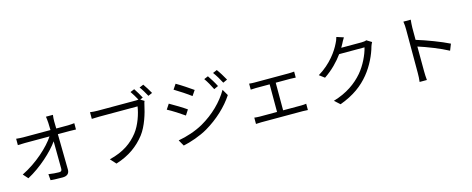

<svg xmlns="http://www.w3.org/2000/svg" viewBox="-39 -1643 6078 2472"><g transform="rotate(-15 3000.0 -406.5)"><path d="M660 -783H567C571 -762 573 -737 576 -699C577 -676 578 -642 579 -602H215C184 -602 152 -605 123 -608V-523C154 -525 183 -526 217 -526H546C467 -406 289 -240 86 -141L144 -76C323 -171 498 -333 581 -451C583 -317 584 -168 584 -88C584 -61 576 -48 547 -48C510 -48 454 -52 406 -60L413 22C462 26 521 28 573 28C633 28 664 0 664 -52C663 -177 660 -376 657 -526H816C840 -526 875 -525 898 -524V-608C878 -606 839 -602 813 -602H656C655 -642 654 -676 654 -699C654 -727 656 -755 660 -783Z M1756 -831 1701 -808C1724 -776 1753 -727 1774 -688C1759 -685 1744 -685 1731 -685H1230C1197 -685 1157 -688 1130 -692V-603C1155 -604 1190 -606 1229 -606H1741C1727 -510 1681 -371 1610 -280C1526 -173 1414 -88 1220 -40L1288 35C1471 -22 1590 -115 1682 -232C1761 -335 1809 -496 1831 -601C1835 -621 1839 -637 1846 -651L1797 -682L1835 -699C1815 -737 1779 -797 1756 -831ZM1884 -857 1829 -834C1856 -799 1889 -742 1911 -701L1966 -725C1945 -763 1909 -823 1884 -857Z M2716 -746 2661 -723C2694 -677 2727 -617 2752 -565L2809 -591C2786 -638 2741 -710 2716 -746ZM2847 -794 2791 -770C2825 -725 2859 -668 2886 -615L2943 -641C2918 -687 2874 -759 2847 -794ZM2289 -761 2244 -694C2302 -660 2411 -588 2459 -551L2506 -620C2463 -651 2348 -728 2289 -761ZM2139 -46 2185 35C2278 16 2416 -30 2516 -89C2676 -183 2814 -312 2901 -446L2853 -529C2772 -388 2640 -257 2474 -162C2373 -105 2248 -65 2139 -46ZM2138 -536 2093 -468C2154 -437 2262 -367 2312 -331L2357 -401C2314 -432 2197 -504 2138 -536Z M3204 -517V-437C3225 -439 3257 -440 3273 -440H3457V-72H3227C3204 -72 3178 -74 3155 -77V7C3179 5 3205 4 3227 4H3780C3796 4 3827 5 3847 7V-77C3827 -74 3804 -72 3780 -72H3538V-440H3733C3756 -440 3782 -439 3804 -437V-517C3783 -515 3758 -513 3733 -513H3273C3257 -513 3225 -514 3204 -517Z M4537 -777 4444 -807C4438 -781 4423 -745 4413 -728C4370 -638 4271 -493 4099 -390L4168 -338C4277 -411 4361 -500 4422 -584H4760C4739 -493 4678 -364 4600 -272C4509 -166 4384 -75 4201 -21L4273 44C4461 -25 4580 -117 4671 -228C4760 -336 4822 -471 4849 -572C4854 -588 4864 -611 4872 -625L4805 -666C4789 -659 4767 -656 4740 -656H4469C4478 -670 4486 -684 4493 -698C4502 -717 4520 -751 4537 -777Z M5337 -88C5337 -51 5335 -2 5330 30H5427C5423 -3 5421 -57 5421 -88C5421 -117 5421 -268 5420 -418C5531 -383 5704 -316 5813 -257L5847 -342C5742 -395 5552 -467 5420 -507C5420 -570 5420 -628 5420 -670C5420 -700 5424 -743 5427 -774H5329C5335 -743 5337 -698 5337 -670Z"/></g></svg>

Font: Source Han Sans HK
Style: Regular
Weight: 400
Designer: Ryoko NISHIZUKA 西塚涼子 (kana, bopomofo & ideographs); Paul D. Hunt (Latin, Greek & Cyrillic); Sandoll Communications 산돌커뮤니
Foundry: Adobe
Version: Version 2.000;hotconv 1.0.107;makeotfexe 2.5.65593